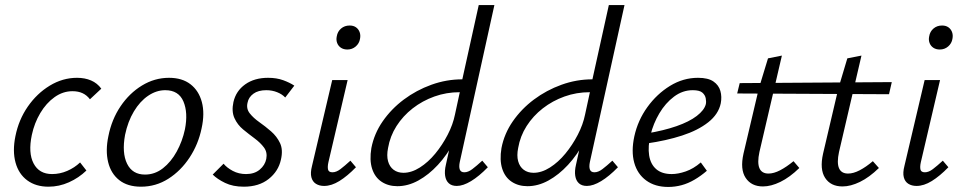

<svg xmlns="http://www.w3.org/2000/svg" viewBox="-20 -731 3805 760"><path d="M172 8Q122 8 88 -17Q54 -42 41.5 -87.5Q29 -133 41 -192Q54 -257 90 -309Q126 -361 177 -392Q228 -423 285 -423Q316 -423 340.5 -412.5Q365 -402 381 -380L336 -338Q324 -354 307 -362Q290 -370 267 -370Q229 -370 196 -346.5Q163 -323 139.5 -283.5Q116 -244 106 -197Q91 -126 113 -84Q135 -42 186 -42Q217 -42 246 -54.5Q275 -67 297 -88L322 -56Q292 -27 253 -9.5Q214 8 172 8Z M538 8Q485 8 452 -18Q419 -44 408 -89.5Q397 -135 409 -192Q422 -258 457 -310Q492 -362 542 -392.5Q592 -423 649 -423Q701 -423 734 -397.5Q767 -372 779 -327Q791 -282 778 -223Q765 -160 730.5 -107.5Q696 -55 646.5 -23.5Q597 8 538 8ZM554 -40Q593 -40 625 -65Q657 -90 679.5 -131Q702 -172 712 -219Q725 -285 706 -329.5Q687 -374 634 -374Q599 -374 566.5 -352Q534 -330 510 -290Q486 -250 475 -197Q462 -126 483 -83Q504 -40 554 -40Z M945 8Q902 8 871 -7Q840 -22 822 -40L865 -83Q878 -67 901.5 -54.5Q925 -42 954 -42Q987 -42 1008 -59.5Q1029 -77 1034 -102Q1039 -128 1025 -147Q1011 -166 988 -183Q965 -200 942.5 -218.5Q920 -237 908 -263.5Q896 -290 904 -327Q914 -371 950.5 -397Q987 -423 1041 -423Q1075 -423 1101 -413.5Q1127 -404 1145 -392L1109 -345Q1097 -358 1077 -366Q1057 -374 1034 -374Q1002 -374 983 -360Q964 -346 960 -325Q954 -301 968.5 -282.5Q983 -264 1006.5 -247.5Q1030 -231 1053 -211Q1076 -191 1088.5 -164.5Q1101 -138 1092 -99Q1082 -53 1043.5 -22.5Q1005 8 945 8Z M1263 5Q1244 5 1230.5 -3.5Q1217 -12 1212.5 -29.5Q1208 -47 1215 -74L1295 -414H1356L1280 -89Q1276 -71 1278.5 -60Q1281 -49 1296 -49Q1311 -49 1327.5 -61.5Q1344 -74 1367 -95L1389 -69Q1355 -34 1323.5 -14.5Q1292 5 1263 5ZM1355 -535Q1340 -535 1329.5 -542Q1319 -549 1314.5 -561Q1310 -573 1313 -587Q1316 -606 1330 -618Q1344 -630 1364 -630Q1379 -630 1389 -623Q1399 -616 1403.5 -604Q1408 -592 1405 -577Q1402 -559 1388 -547Q1374 -535 1355 -535Z M1553 6Q1517 6 1490.5 -11.5Q1464 -29 1453 -63Q1442 -97 1450 -145Q1461 -202 1495 -251Q1529 -300 1578.5 -337Q1628 -374 1687.5 -395.5Q1747 -417 1810 -417L1875 -711H1937L1800 -90Q1796 -71 1800 -60Q1804 -49 1818 -49Q1833 -49 1849.5 -61.5Q1866 -74 1889 -95L1911 -69Q1876 -33 1844.5 -14Q1813 5 1788 5Q1768 5 1756.5 -5.5Q1745 -16 1742 -35Q1739 -54 1745 -79L1781 -243L1818 -277Q1804 -220 1777 -169Q1750 -118 1713.5 -78.5Q1677 -39 1636 -16.5Q1595 6 1553 6ZM1577 -47Q1609 -47 1642 -68Q1675 -89 1703 -123Q1731 -157 1752 -197.5Q1773 -238 1781 -278L1805 -389L1834 -366H1799Q1747 -366 1699.5 -349Q1652 -332 1613.5 -302Q1575 -272 1549.5 -232Q1524 -192 1516 -145Q1510 -115 1516 -93Q1522 -71 1538 -59Q1554 -47 1577 -47Z M2068 6Q2032 6 2005.5 -11.5Q1979 -29 1968 -63Q1957 -97 1965 -145Q1976 -202 2010 -251Q2044 -300 2093.5 -337Q2143 -374 2202.5 -395.5Q2262 -417 2325 -417L2390 -711H2452L2315 -90Q2311 -71 2315 -60Q2319 -49 2333 -49Q2348 -49 2364.5 -61.5Q2381 -74 2404 -95L2426 -69Q2391 -33 2359.5 -14Q2328 5 2303 5Q2283 5 2271.5 -5.5Q2260 -16 2257 -35Q2254 -54 2260 -79L2296 -243L2333 -277Q2319 -220 2292 -169Q2265 -118 2228.5 -78.5Q2192 -39 2151 -16.5Q2110 6 2068 6ZM2092 -47Q2124 -47 2157 -68Q2190 -89 2218 -123Q2246 -157 2267 -197.5Q2288 -238 2296 -278L2320 -389L2349 -366H2314Q2262 -366 2214.5 -349Q2167 -332 2128.5 -302Q2090 -272 2064.5 -232Q2039 -192 2031 -145Q2025 -115 2031 -93Q2037 -71 2053 -59Q2069 -47 2092 -47Z M2625 9Q2573 9 2538 -16.5Q2503 -42 2490.5 -87Q2478 -132 2491 -192Q2505 -255 2542.5 -307Q2580 -359 2632 -391Q2684 -423 2743 -423Q2783 -423 2804 -408.5Q2825 -394 2831.5 -371Q2838 -348 2833 -322Q2824 -279 2783.5 -247Q2743 -215 2680 -194.5Q2617 -174 2539 -163L2541 -203Q2607 -214 2657.5 -231.5Q2708 -249 2738 -272Q2768 -295 2774 -319Q2776 -329 2773.5 -342Q2771 -355 2760 -364.5Q2749 -374 2722 -374Q2682 -374 2648 -348.5Q2614 -323 2590 -282.5Q2566 -242 2555 -197Q2544 -151 2549.5 -116Q2555 -81 2577.5 -61.5Q2600 -42 2639 -42Q2664 -42 2694.5 -52.5Q2725 -63 2754 -88L2778 -55Q2755 -35 2729.5 -20Q2704 -5 2678 2Q2652 9 2625 9Z M3315 7Q3268 7 3246 -27Q3224 -61 3238 -123L3299 -383L3334 -500L3390 -511L3301 -129Q3292 -87 3301 -65.5Q3310 -44 3337 -44Q3358 -44 3383 -57Q3408 -70 3435 -93L3459 -66Q3421 -29 3384 -11Q3347 7 3315 7ZM3000 7Q2954 7 2931.5 -27Q2909 -61 2923 -123L2984 -382L3020 -500L3075 -511L2986 -129Q2977 -87 2986 -65.5Q2995 -44 3022 -44Q3043 -44 3068 -57Q3093 -70 3121 -93L3144 -66Q3106 -29 3069 -11Q3032 7 3000 7ZM3499 -358 2898 -361 2908 -402 3510 -406Z M3608 5Q3589 5 3575.5 -3.5Q3562 -12 3557.5 -29.5Q3553 -47 3560 -74L3640 -414H3701L3625 -89Q3621 -71 3623.5 -60Q3626 -49 3641 -49Q3656 -49 3672.5 -61.5Q3689 -74 3712 -95L3734 -69Q3700 -34 3668.5 -14.5Q3637 5 3608 5ZM3700 -535Q3685 -535 3674.5 -542Q3664 -549 3659.5 -561Q3655 -573 3658 -587Q3661 -606 3675 -618Q3689 -630 3709 -630Q3724 -630 3734 -623Q3744 -616 3748.5 -604Q3753 -592 3750 -577Q3747 -559 3733 -547Q3719 -535 3700 -535Z"/></svg>

Font: Ysabeau Infant
Style: Italic
Weight: 400
Italic angle: -12°
Designer: Christian Thalmann (Catharsis Fonts)
Version: Version 2.001;gftools[0.9.30]; featfreeze: ss01,ss02,lnum